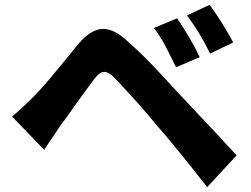

<svg xmlns="http://www.w3.org/2000/svg" viewBox="-20 -774 1040 796"><path d="M808 -537 710 -495Q678 -560 661 -592Q644 -624 618 -658L714 -698Q769 -619 808 -537ZM947 -598 851 -552Q809 -639 755 -710L849 -754Q897 -690 947 -598ZM116 -370Q150 -404 185 -446Q220 -488 252 -527Q306 -593 306 -593Q358 -654 408 -654Q455 -654 510 -602Q561 -557 608 -508Q655 -459 714 -394Q898 -199 961 -130L839 2Q717 -155 632 -252Q562 -338 469 -436L452 -454Q430 -476 412 -476Q394 -476 373 -449Q356 -427 290 -336Q266 -301 229 -251L186 -187L163 -153L30 -291Q66 -320 116 -370Z"/></svg>

Font: Merged Yaku Han JP ExtraBold
Style: Regular
Weight: 800
Designer: Ryoko NISHIZUKA 西塚涼子 (kana, bopomofo & ideographs); Paul D. Hunt (Latin, Greek & Cyrillic); Sandoll Communications 산돌커뮤니
Foundry: Adobe
Version: Version 2.004